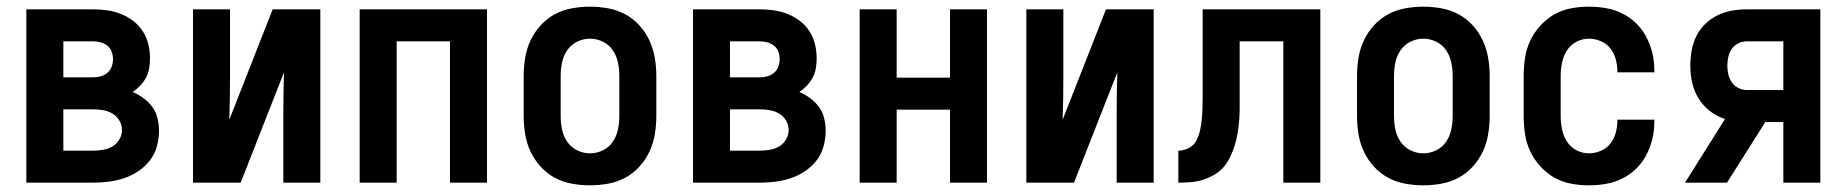

<svg xmlns="http://www.w3.org/2000/svg" viewBox="-20 -548 5540 576"><path d="M59 0V-520H259Q281 -520 302 -517Q323 -514 343 -506Q363 -498 380 -485Q397 -472 408.5 -454Q420 -436 425 -415Q430 -394 430 -373Q430 -358 427.5 -343Q425 -328 418 -315Q411 -302 400.5 -291Q390 -280 378 -272Q395 -265 410.5 -253.5Q426 -242 437 -227Q448 -212 452.5 -193Q457 -174 457 -156Q457 -132 450.5 -108.5Q444 -85 429.5 -66.5Q415 -48 395 -34.5Q375 -21 352.5 -13.5Q330 -6 306.5 -3Q283 0 259 0ZM170 -316H259Q271 -316 282 -319Q293 -322 302 -329.5Q311 -337 315 -348Q319 -359 319 -371Q319 -382 315 -393Q311 -404 302 -411Q293 -418 282 -421Q271 -424 259 -424H170ZM170 -96H259Q274 -96 289 -98.5Q304 -101 317 -108.5Q330 -116 338 -129.5Q346 -143 346 -158Q346 -173 338 -186.5Q330 -200 317 -207.5Q304 -215 289 -217.5Q274 -220 259 -220H170Z M559 0V-520H670V-312Q670 -281 669.5 -250.5Q669 -220 668 -189L798 -520H941V0H830V-208Q830 -239 830.5 -269.5Q831 -300 832 -331L702 0Z M1059 0V-520H1441V0H1330V-424H1170V0Z M1750 8Q1723 8 1695.5 3Q1668 -2 1644 -15Q1620 -28 1601.5 -48.5Q1583 -69 1571.5 -93.5Q1560 -118 1555.5 -145.5Q1551 -173 1551 -200V-320Q1551 -347 1555.5 -374.5Q1560 -402 1571.5 -426.5Q1583 -451 1601.5 -471.5Q1620 -492 1644 -505Q1668 -518 1695.5 -523Q1723 -528 1750 -528Q1777 -528 1804.5 -523Q1832 -518 1856 -505Q1880 -492 1898.5 -471.5Q1917 -451 1928.5 -426Q1940 -401 1944.5 -374Q1949 -347 1949 -320V-200Q1949 -173 1944.5 -145.5Q1940 -118 1928.5 -93.5Q1917 -69 1898.5 -48.5Q1880 -28 1856 -15Q1832 -2 1804.5 3Q1777 8 1750 8ZM1750 -88Q1770 -88 1788.5 -97Q1807 -106 1818.5 -123Q1830 -140 1834 -160Q1838 -180 1838 -200V-320Q1838 -340 1834 -360Q1830 -380 1818.5 -397Q1807 -414 1788.5 -423Q1770 -432 1750 -432Q1730 -432 1711.5 -423Q1693 -414 1681.5 -397Q1670 -380 1666 -360Q1662 -340 1662 -320V-200Q1662 -180 1666 -160Q1670 -140 1681.5 -123Q1693 -106 1711.5 -97Q1730 -88 1750 -88Z M2059 0V-520H2259Q2281 -520 2302 -517Q2323 -514 2343 -506Q2363 -498 2380 -485Q2397 -472 2408.5 -454Q2420 -436 2425 -415Q2430 -394 2430 -373Q2430 -358 2427.5 -343Q2425 -328 2418 -315Q2411 -302 2400.5 -291Q2390 -280 2378 -272Q2395 -265 2410.5 -253.5Q2426 -242 2437 -227Q2448 -212 2452.5 -193Q2457 -174 2457 -156Q2457 -132 2450.5 -108.5Q2444 -85 2429.5 -66.5Q2415 -48 2395 -34.5Q2375 -21 2352.5 -13.5Q2330 -6 2306.5 -3Q2283 0 2259 0ZM2170 -316H2259Q2271 -316 2282 -319Q2293 -322 2302 -329.5Q2311 -337 2315 -348Q2319 -359 2319 -371Q2319 -382 2315 -393Q2311 -404 2302 -411Q2293 -418 2282 -421Q2271 -424 2259 -424H2170ZM2170 -96H2259Q2274 -96 2289 -98.5Q2304 -101 2317 -108.5Q2330 -116 2338 -129.5Q2346 -143 2346 -158Q2346 -173 2338 -186.5Q2330 -200 2317 -207.5Q2304 -215 2289 -217.5Q2274 -220 2259 -220H2170Z M2559 0V-520H2670V-315H2830V-520H2941V0H2830V-219H2670V0Z M3059 0V-520H3170V-312Q3170 -281 3169.5 -250.5Q3169 -220 3168 -189L3298 -520H3441V0H3330V-208Q3330 -239 3330.5 -269.5Q3331 -300 3332 -331L3202 0Z M3830 0V-424H3699V-261Q3699 -242 3699 -223.5Q3699 -205 3697.5 -186.5Q3696 -168 3693 -149.5Q3690 -131 3684.5 -113Q3679 -95 3671 -78Q3663 -61 3651 -47Q3639 -33 3622.5 -23.5Q3606 -14 3588.5 -8.5Q3571 -3 3552 -1.5Q3533 0 3515 0V-96Q3531 -96 3546.5 -104Q3562 -112 3569.5 -127Q3577 -142 3580.5 -158.5Q3584 -175 3585.5 -191.5Q3587 -208 3587.5 -224.5Q3588 -241 3588 -258V-520H3941V0Z M4250 8Q4223 8 4195.5 3Q4168 -2 4144 -15Q4120 -28 4101.5 -48.5Q4083 -69 4071.5 -93.5Q4060 -118 4055.5 -145.5Q4051 -173 4051 -200V-320Q4051 -347 4055.5 -374.5Q4060 -402 4071.5 -426.5Q4083 -451 4101.5 -471.5Q4120 -492 4144 -505Q4168 -518 4195.5 -523Q4223 -528 4250 -528Q4277 -528 4304.5 -523Q4332 -518 4356 -505Q4380 -492 4398.5 -471.5Q4417 -451 4428.5 -426Q4440 -401 4444.5 -374Q4449 -347 4449 -320V-200Q4449 -173 4444.5 -145.5Q4440 -118 4428.5 -93.5Q4417 -69 4398.5 -48.5Q4380 -28 4356 -15Q4332 -2 4304.5 3Q4277 8 4250 8ZM4250 -88Q4270 -88 4288.5 -97Q4307 -106 4318.5 -123Q4330 -140 4334 -160Q4338 -180 4338 -200V-320Q4338 -340 4334 -360Q4330 -380 4318.5 -397Q4307 -414 4288.5 -423Q4270 -432 4250 -432Q4230 -432 4211.5 -423Q4193 -414 4181.5 -397Q4170 -380 4166 -360Q4162 -340 4162 -320V-200Q4162 -180 4166 -160Q4170 -140 4181.5 -123Q4193 -106 4211.5 -97Q4230 -88 4250 -88Z M4747 8Q4720 8 4693 3Q4666 -2 4642.5 -15.5Q4619 -29 4600.5 -49.5Q4582 -70 4570.5 -94.5Q4559 -119 4555 -146Q4551 -173 4551 -200V-320Q4551 -347 4555 -374Q4559 -401 4570.5 -425.5Q4582 -450 4600.5 -470.5Q4619 -491 4642.5 -504.5Q4666 -518 4693 -523Q4720 -528 4747 -528Q4773 -528 4798.5 -523.5Q4824 -519 4847 -507.5Q4870 -496 4888.5 -478Q4907 -460 4919 -437Q4931 -414 4937 -389Q4943 -364 4943 -338V-331H4832V-334Q4832 -353 4827 -371Q4822 -389 4811 -403Q4800 -417 4782.5 -424.5Q4765 -432 4747 -432Q4727 -432 4709 -422.5Q4691 -413 4680.5 -396Q4670 -379 4666 -359.5Q4662 -340 4662 -320V-200Q4662 -180 4666 -160.5Q4670 -141 4680.5 -124Q4691 -107 4709 -97.5Q4727 -88 4747 -88Q4765 -88 4782.5 -95.5Q4800 -103 4811 -117Q4822 -131 4827 -149Q4832 -167 4832 -186V-189H4943V-182Q4943 -156 4937 -131Q4931 -106 4919 -83Q4907 -60 4888.5 -42Q4870 -24 4847 -12.5Q4824 -1 4798.5 3.5Q4773 8 4747 8Z M5161 0H5035L5155 -191Q5130 -199 5109.5 -215Q5089 -231 5075.5 -253Q5062 -275 5056.5 -300Q5051 -325 5051 -351Q5051 -374 5055 -396.5Q5059 -419 5069 -439.5Q5079 -460 5095.5 -476Q5112 -492 5132.5 -502Q5153 -512 5175.5 -516Q5198 -520 5221 -520H5441V0H5330V-182H5276ZM5221 -278H5330V-424H5221Q5207 -424 5195 -418Q5183 -412 5175.5 -401.5Q5168 -391 5165 -377.5Q5162 -364 5162 -351Q5162 -338 5165 -325Q5168 -312 5175.5 -301Q5183 -290 5195 -284Q5207 -278 5221 -278Z"/></svg>

Font: Iosevka Term
Style: Bold
Weight: 700
Monospace: yes
Designer: Belleve Invis
Foundry: Belleve Invis
Version: Version 30.0.1